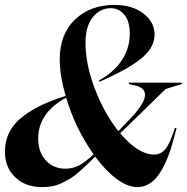

<svg xmlns="http://www.w3.org/2000/svg" viewBox="-37 -744 754 775"><path d="M204.1 -503.9Q204.1 -606.4 265.9 -665.3Q327.6 -724.1 424.8 -724.1Q497.1 -724.1 542 -689.5Q586.9 -654.8 586.9 -605Q586.9 -576.2 571.5 -550.5Q556.2 -524.9 524.4 -501.2Q492.7 -477.5 455.8 -457.8Q418.9 -438 365.2 -414.1L361.8 -418.9Q421.9 -451.7 454.3 -500.2Q486.8 -548.8 486.8 -608.9Q486.8 -658.2 464.8 -684.6Q442.9 -710.9 410.2 -710.9Q366.2 -710.9 337.2 -674.1Q308.1 -637.2 308.1 -570.8Q308.1 -484.9 345.9 -385.5Q383.8 -286.1 440.9 -214.8L467.8 -243.2Q499.5 -274.4 518.6 -299.3Q537.6 -324.2 544.2 -341.3Q550.8 -358.4 547.1 -370.6Q543.5 -382.8 532 -389.9Q520.5 -397 501 -400.9L482.9 -404.8V-410.2H696.8V-404.8L631.8 -384.8L448.2 -206.1Q521 -120.1 585 -120.1Q612.3 -120.1 630.9 -142.6Q649.4 -165 668.9 -227.1H675.8L663.1 -180.2Q651.9 -137.7 638.4 -104.7Q625 -71.8 607.4 -44.7Q589.8 -17.6 567.1 -3.2Q544.4 11.2 518.1 11.2Q478 11.2 433.8 -21.7Q389.6 -54.7 347.2 -111.8Q323.2 -88.4 312.7 -78.1Q302.2 -67.9 281.5 -49.8Q260.7 -31.7 247.1 -23.7Q233.4 -15.6 213.9 -5.9Q194.3 3.9 174.6 7.6Q154.8 11.2 132.8 11.2Q65.4 11.2 24.2 -28.6Q-17.1 -68.4 -17.1 -131.8Q-17.1 -175.3 1.2 -210.9Q19.5 -246.6 54.7 -273.4Q89.8 -300.3 131.1 -319.8Q172.4 -339.4 228 -356.9Q204.1 -439 204.1 -503.9ZM117.2 -185.1Q117.2 -129.4 148.2 -96.2Q179.2 -63 227.1 -63Q257.3 -63 282.5 -76.7Q307.6 -90.3 340.8 -121.1Q266.6 -226.1 230 -350.1Q117.2 -288.1 117.2 -185.1Z"/></svg>

Font: Nyght Serif Medium Italic
Style: Regular
Weight: 500
Italic angle: -16°
Designer: Maksym Kobuzan
Version: Version 0.410;Glyphs 3.1.2 (3151)